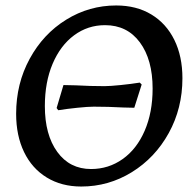

<svg xmlns="http://www.w3.org/2000/svg" viewBox="-20 -670 703 702"><path d="M39 -254Q39 -364 88.5 -455Q138 -546 222 -598Q306 -650 405 -650Q479 -650 533.5 -617Q588 -584 617.5 -524Q647 -464 647 -384Q647 -274 597 -183.5Q547 -93 462 -40.5Q377 12 277 12Q205 12 151 -21Q97 -54 68 -114Q39 -174 39 -254ZM538 -346Q538 -452 491.5 -515Q445 -578 364 -578Q301 -578 251 -541Q201 -504 172.5 -437Q144 -370 144 -282Q144 -177 189.5 -114.5Q235 -52 313 -52Q377 -52 428.5 -88.5Q480 -125 509 -192Q538 -259 538 -346ZM187 -275 212 -359 257 -358Q311 -355 362 -355Q382 -355 421 -359Q460 -363 491 -368L498 -361L471 -276L430 -277Q376 -280 323 -280Q302 -280 263 -276Q224 -272 193 -267Z"/></svg>

Font: Alegreya SC Medium
Style: Italic
Weight: 500
Italic angle: -7°
Designer: Juan Pablo del Peral
Foundry: Huerta Tipografica
Version: Version 2.007; ttfautohint (v1.6)